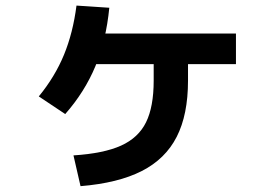

<svg xmlns="http://www.w3.org/2000/svg" viewBox="-20 -626 978 674"><path d="M519.5 -342.8V-457.8H640V-342.8Q640 -223.4 600.3 -145.7Q560.7 -68 477.8 -25.7Q394.8 16.7 262.7 27.5L237.9 -80.5Q344 -87.3 404.9 -114.8Q465.7 -142.2 492.6 -196.6Q519.5 -251.1 519.5 -342.8ZM248.5 -606.4 363.7 -598.8Q352.4 -483.9 314.9 -393.7Q277.5 -303.6 209 -225.6L116.2 -287.5Q173 -356.8 204.6 -433.7Q236.2 -510.5 248.5 -606.4ZM263.6 -508.4H808.3V-400.9H263.6Z"/></svg>

Font: Pretendard JP Variable
Style: Regular
Weight: 400
Designer: Base glyphs from Inter by Rasmus Andersson; Hangul glyphs from Noto Sans CJK(Source Han Sans) by Jang Soo-young and Kang
Foundry: Kil Hyung-jin
Version: Version 1.307;Glyphs 3.2 (3192)